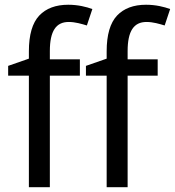

<svg xmlns="http://www.w3.org/2000/svg" viewBox="-20 -785 733 805"><path d="M314.9 -536.1H189V-570.8C189 -654.8 214.8 -692.9 268.1 -692.9C295.9 -692.9 322.8 -684.6 344.2 -678.2L367.2 -747.1C341.8 -756.3 307.1 -765.1 266.1 -765.1C213.9 -765.1 173.3 -750 144.5 -719.7C115.7 -689 101.1 -639.2 101.1 -569.8V-539.1L14.2 -508.8V-467.8H101.1V0H189V-467.8H314.9ZM641.1 -536.1H515.1V-570.8C515.1 -654.8 541 -692.9 594.2 -692.9C622.1 -692.9 648.9 -684.6 670.4 -678.2L693.4 -747.1C668 -756.3 633.3 -765.1 592.3 -765.1C540 -765.1 499.5 -750 470.7 -719.7C441.9 -689 427.2 -639.2 427.2 -569.8V-539.1L340.3 -508.8V-467.8H427.2V0H515.1V-467.8H641.1Z"/></svg>

Font: Avrile Sans
Style: Regular
Weight: 400
Designer: Monotype Design Team, Google (font), Stefan Peev (BGR Cyrillic), Cristiano Sobral (main changes)
Foundry: The Avrile Sans Project Authors
Version: Version 3.110